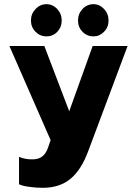

<svg xmlns="http://www.w3.org/2000/svg" viewBox="-20 -700 635 918"><path d="M128 -602Q128 -634 150 -657Q172 -680 202 -680Q232 -680 253.5 -657Q275 -634 275 -602Q275 -570 254 -548Q233 -526 202 -526Q172 -526 150 -548Q128 -570 128 -602ZM353 -602Q353 -634 374.5 -657Q396 -680 427 -680Q456 -680 477.5 -657Q499 -634 499 -602Q499 -570 477.5 -548Q456 -526 427 -526Q396 -526 374.5 -548Q353 -570 353 -602ZM71 181V50Q99 62 134 62Q165 62 183 47.5Q201 33 211 2L222 -30L25 -480H192L311 -168L423 -480H590L402 22Q369 112 317 155Q265 198 184 198Q154 198 120.5 193.5Q87 189 71 181Z"/></svg>

Font: Readiness
Style: Bold
Weight: 700
Designer: Katatrad Team
Foundry: CadsonDemak
Version: Version 1.00;January 16, 2020;FontCreator 12.0.0.2550 64-bit